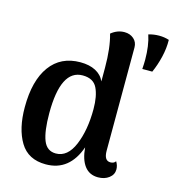

<svg xmlns="http://www.w3.org/2000/svg" viewBox="-113 -857 886 967"><g transform="rotate(15 329.5 -373.0)"><path d="M611 -576H559Q561 -604 561 -624Q561 -698 543 -752Q570 -760 598 -760Q626 -760 650 -752Q651 -709 640 -662.5Q629 -616 611 -576ZM552 -93Q564 -74 564 -53Q564 -26 541 -8.5Q518 9 484 9Q439 9 413.5 -24.5Q388 -58 383 -120Q360 -54 317.5 -20Q275 14 213 14Q121 14 79 -55.5Q37 -125 37 -237Q37 -376 92.5 -452Q148 -528 250 -528Q297 -528 329.5 -511Q362 -494 376 -462V-533Q376 -638 356 -706Q388 -732 425 -732Q454 -732 473.5 -715Q493 -698 493 -670L492 -132Q492 -80 525 -80Q544 -80 552 -93ZM374 -317Q374 -385 354 -426Q334 -467 278 -467Q164 -467 164 -240Q164 -146 182.5 -99Q201 -52 248 -52Q309 -52 341.5 -129.5Q374 -207 374 -317Z"/></g></svg>

Font: Arima Madurai ExtraBold
Style: Regular
Weight: 800
Designer: Joana Correia and Natanael Gama
Foundry: NDISCOVER
Version: Version 1.020